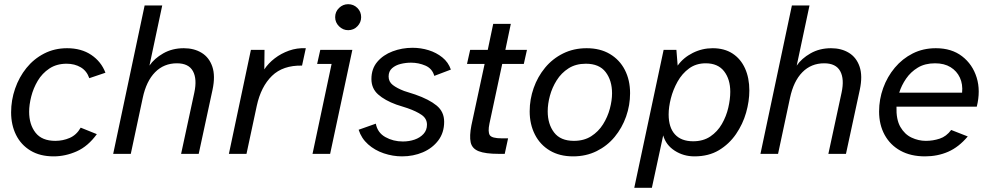

<svg xmlns="http://www.w3.org/2000/svg" viewBox="-20 -734 4718 916"><path d="M236 12Q171 12 125.5 -15.5Q80 -43 56.5 -90.5Q33 -138 33 -198Q33 -256 52 -311Q71 -366 106 -409.5Q141 -453 190.5 -478.5Q240 -504 300 -504Q368 -504 415.5 -472Q463 -440 483 -387L406 -361Q394 -396 365 -413Q336 -430 298 -430Q250 -430 215.5 -407Q181 -384 160 -348.5Q139 -313 129 -273.5Q119 -234 119 -201Q119 -140 149.5 -101Q180 -62 244 -62Q280 -62 312.5 -76Q345 -90 365 -125L442 -94Q400 -36 346 -12Q292 12 236 12Z M520 0 670 -708H754L693 -421Q716 -455 759 -479.5Q802 -504 857 -504Q906 -504 942 -482Q978 -460 993 -416Q1008 -372 994 -306L928 0H844L907 -292Q921 -357 900.5 -394.5Q880 -432 824 -432Q762 -432 720 -389.5Q678 -347 661 -267L604 0Z M1072 0 1177 -496H1242L1241 -403Q1260 -432 1290.5 -455.5Q1321 -479 1359 -492.5Q1397 -506 1439 -504L1421 -421Q1330 -423 1277.5 -372Q1225 -321 1205 -229L1156 0Z M1471 0 1562 -429H1493L1508 -496H1661L1555 0ZM1641 -590Q1616 -590 1597.5 -608.5Q1579 -627 1579 -652Q1579 -678 1597.5 -696Q1616 -714 1641 -714Q1667 -714 1685 -696Q1703 -678 1703 -652Q1703 -627 1685 -608.5Q1667 -590 1641 -590Z M1898 12Q1854 12 1811 -2.5Q1768 -17 1736 -45.5Q1704 -74 1691 -115L1773 -144Q1781 -101 1818.5 -80Q1856 -59 1902 -59Q1932 -59 1958 -68Q1984 -77 2000.5 -95Q2017 -113 2017 -139Q2017 -168 1992 -185.5Q1967 -203 1924 -218L1871 -235Q1816 -255 1784 -283.5Q1752 -312 1752 -357Q1752 -406 1780 -439Q1808 -472 1853 -489Q1898 -506 1948 -506Q1988 -506 2025 -494.5Q2062 -483 2090.5 -460Q2119 -437 2131 -402L2052 -372Q2042 -407 2009.5 -421Q1977 -435 1941 -435Q1916 -435 1891.5 -429Q1867 -423 1850.5 -408.5Q1834 -394 1834 -369Q1834 -344 1854 -328.5Q1874 -313 1908 -300L1961 -283Q2027 -260 2063 -230.5Q2099 -201 2099 -153Q2099 -101 2071 -64Q2043 -27 1997.5 -7.5Q1952 12 1898 12Z M2359 0Q2296 0 2264 -12.5Q2232 -25 2225.5 -55Q2219 -85 2229 -136L2292 -429H2208L2223 -496H2307L2333 -620H2417L2391 -496H2494L2479 -429H2376L2315 -144Q2307 -105 2316.5 -89.5Q2326 -74 2374 -74H2404L2388 0Z M2714 12Q2650 12 2603.5 -15.5Q2557 -43 2532 -92Q2507 -141 2507 -203Q2507 -260 2526 -314Q2545 -368 2580.5 -411Q2616 -454 2666.5 -479Q2717 -504 2779 -504Q2843 -504 2889.5 -476.5Q2936 -449 2961 -400.5Q2986 -352 2986 -289Q2986 -232 2967 -178Q2948 -124 2912.5 -81Q2877 -38 2826.5 -13Q2776 12 2714 12ZM2718 -62Q2766 -62 2800.5 -84Q2835 -106 2857 -141Q2879 -176 2889.5 -215.5Q2900 -255 2900 -289Q2900 -350 2869.5 -390Q2839 -430 2775 -430Q2727 -430 2692.5 -408Q2658 -386 2636 -351Q2614 -316 2603.5 -277Q2593 -238 2593 -203Q2593 -142 2623.5 -102Q2654 -62 2718 -62Z M3006 162 3146 -496H3207L3213 -421Q3240 -459 3285 -481.5Q3330 -504 3380 -504Q3436 -504 3475 -478.5Q3514 -453 3534.5 -407.5Q3555 -362 3555 -302Q3555 -251 3539.5 -196.5Q3524 -142 3491.5 -94.5Q3459 -47 3410 -17.5Q3361 12 3293 12Q3241 12 3199 -15Q3157 -42 3144 -88L3090 162ZM3287 -60Q3335 -60 3369 -83Q3403 -106 3424 -142.5Q3445 -179 3454.5 -220Q3464 -261 3464 -296Q3464 -356 3434.5 -394Q3405 -432 3347 -432Q3301 -432 3267.5 -407.5Q3234 -383 3212.5 -344.5Q3191 -306 3180.5 -264.5Q3170 -223 3170 -188Q3170 -126 3200 -93Q3230 -60 3287 -60Z M3608 0 3758 -708H3842L3781 -421Q3804 -455 3847 -479.5Q3890 -504 3945 -504Q3994 -504 4030 -482Q4066 -460 4081 -416Q4096 -372 4082 -306L4016 0H3932L3995 -292Q4009 -357 3988.5 -394.5Q3968 -432 3912 -432Q3850 -432 3808 -389.5Q3766 -347 3749 -267L3692 0Z M4393 12Q4325 12 4276 -15Q4227 -42 4200.5 -90.5Q4174 -139 4174 -202Q4174 -260 4193.5 -314Q4213 -368 4249 -411Q4285 -454 4334.5 -479Q4384 -504 4445 -504Q4520 -504 4570 -465.5Q4620 -427 4639.5 -364Q4659 -301 4640 -225H4257Q4255 -164 4275.5 -128.5Q4296 -93 4329 -77.5Q4362 -62 4397 -62Q4431 -62 4463 -72.5Q4495 -83 4518 -114L4597 -83Q4554 -32 4503.5 -10Q4453 12 4393 12ZM4270 -292H4570Q4574 -332 4559.5 -363.5Q4545 -395 4515 -413.5Q4485 -432 4441 -432Q4393 -432 4359 -411.5Q4325 -391 4303 -359Q4281 -327 4270 -292Z"/></svg>

Font: Atkinson Hyperlegible Next
Style: Italic
Weight: 400
Italic angle: -12°
Designer: Elliott Scott, Megan Eiswerth, Linus Boman, Theodore Petrosky, Letters from Sweden
Foundry: Applied Design Works, Letters from Sweden
Version: Version 2.001